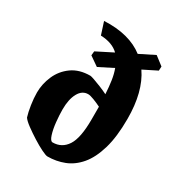

<svg xmlns="http://www.w3.org/2000/svg" viewBox="-155 -723 770 834"><g transform="rotate(30 230.0 -306.0)"><path d="M198 -433 152 -465 154 -486 235 -527Q203 -558 145 -560L125 -622Q188 -625 237.5 -612Q287 -599 323 -571L397 -608L440 -575L439 -554L371 -520Q426 -440 426 -304Q426 -214 408 -153Q390 -92 359.5 -56Q329 -20 289.5 -4.5Q250 11 206 11Q198 11 175.5 0Q153 -11 126 -28Q99 -45 76 -62Q53 -79 45 -91Q38 -113 33 -146Q28 -179 28 -207Q28 -250 46 -291.5Q64 -333 101 -359.5Q138 -386 193 -386Q197 -386 213 -380.5Q229 -375 250 -366.5Q271 -358 289 -349Q287 -386 282.5 -415.5Q278 -445 269 -469ZM225 -312Q195 -312 178 -281Q161 -250 161 -199Q161 -171 164.5 -137Q168 -103 176 -78Q184 -53 195 -53Q241 -53 266.5 -92Q292 -131 292 -224Q292 -241 292 -257Q292 -273 292 -288Q274 -297 254.5 -304.5Q235 -312 225 -312Z"/></g></svg>

Font: Grenze Gotisch
Style: Bold
Weight: 700
Designer: Renata Polastri
Foundry: Omnibus-Type
Version: Version 1.001